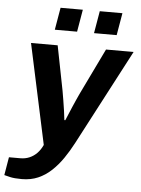

<svg xmlns="http://www.w3.org/2000/svg" viewBox="-88 -770 738 1005"><g transform="rotate(5 281.0 -267.5)"><path d="M64 188Q25 188 2 182.5Q-21 177 -28 175L-12 80H48Q74 80 96 70.5Q118 61 135 43.5Q152 26 164 0L51 -526H191L237 -292Q241 -270 245.5 -242Q250 -214 254 -187Q258 -160 260 -139H265Q272 -155 279.5 -173.5Q287 -192 295.5 -211.5Q304 -231 312 -249Q320 -267 327 -282L445 -526H590L327 -25Q304 19 277.5 57.5Q251 96 219.5 125.5Q188 155 150 171.5Q112 188 64 188ZM169 -606 189 -723H306L286 -606ZM375 -606 395 -723H514L494 -606Z"/></g></svg>

Font: Archivo SemiBold
Style: Bold Italic
Weight: 700
Italic angle: -10°
Version: Version 2.001